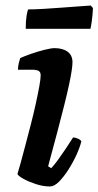

<svg xmlns="http://www.w3.org/2000/svg" viewBox="-20 -674 356 694"><path d="M160 0Q136 0 110 -8.5Q84 -17 65 -27.5Q46 -38 43 -45Q47 -57 54.5 -84.5Q62 -112 71.5 -148Q81 -184 91 -222.5Q101 -261 109 -297.5Q117 -334 122 -361.5Q127 -389 127 -402Q127 -414 119 -418Q111 -422 97 -422H45Q45 -434 48 -446Q51 -458 53 -464Q68 -471 92.5 -479.5Q117 -488 141 -494Q165 -500 177 -500Q207 -500 224.5 -487Q242 -474 242 -449Q242 -438 239 -418Q236 -398 229.5 -367.5Q223 -337 212.5 -295Q202 -253 187.5 -198Q173 -143 154 -73L165 -66Q175 -76 189.5 -96Q204 -116 219 -138.5Q234 -161 244 -177Q253 -177 262.5 -172.5Q272 -168 274 -163Q269 -142 256.5 -114.5Q244 -87 227 -60.5Q210 -34 193 -17Q176 0 160 0ZM73 -570Q73 -598 76 -616.5Q79 -635 82 -640Q106 -640 138.5 -642Q171 -644 204.5 -646.5Q238 -649 265.5 -651Q293 -653 308 -654L316 -645Q315 -621 312 -599.5Q309 -578 307 -570Z"/></svg>

Font: Texturina Medium 12pt
Style: Bold Italic
Weight: 700
Italic angle: -11°
Version: Version 1.002